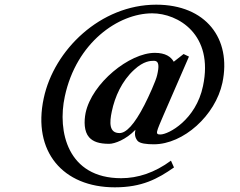

<svg xmlns="http://www.w3.org/2000/svg" viewBox="-20 -641 1028 821"><path d="M652 -80C654 -91 667 -120 678 -146L788 -399L765 -410L723 -377C711 -398 688 -415 642 -415C534 -415 373 -286 346 -158C339 -122 339 -79 361 -54C378 -35 404 -26 447 -26C470 -26 519 -44 559 -86C555 -67 557 -53 568 -39C578 -27 608 -24 638 -24C764 -24 901 -147 931 -287C971 -476 860 -621 648 -621C410 -621 211 -428 167 -221C118 7 249 160 471 160C587 160 654 124 724 75L711 46C642 97 570 121 498 121C268 121 225 -80 257 -228C306 -459 486 -584 631 -584C741 -584 895 -494 848 -273C818 -129 701 -66 666 -66C656 -66 649 -67 652 -80ZM652 -320C647 -296 615 -226 598 -193C554 -107 519 -72 491 -72C446 -72 448 -117 458 -164C471 -227 501 -295 554 -343C595 -381 625 -381 638 -381C662 -381 660 -355 652 -320Z"/></svg>

Font: Libertinus Serif
Style: Bold Italic
Weight: 700
Italic angle: -12°
Designer: Philipp H. Poll, Khaled Hosny
Foundry: Caleb Maclennan
Version: Version 7.050;RELEASE